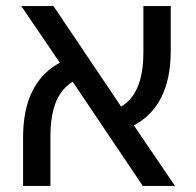

<svg xmlns="http://www.w3.org/2000/svg" viewBox="-20 -612 646 632"><path d="M450 0 193 -382 50 -592H156L397 -234L556 0ZM56 0V-158Q56 -233 75.5 -286Q95 -339 131.5 -373Q168 -407 219 -423L246 -356Q213 -344 190.5 -319Q168 -294 157 -255.5Q146 -217 146 -164V0ZM385 -184 355 -250Q388 -262 409.5 -287Q431 -312 441.5 -350Q452 -388 452 -440V-592H542V-446Q542 -374 523.5 -321.5Q505 -269 470 -235Q435 -201 385 -184Z"/></svg>

Font: Noto Sans Hebrew
Style: Regular
Weight: 400
Designer: Monotype Design Team
Foundry: Monotype Imaging Inc.
Version: Version 2.003;January 10, 2023;FontCreator 14.0.0.2877 64-bi